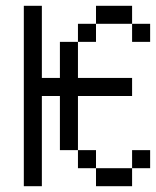

<svg xmlns="http://www.w3.org/2000/svg" viewBox="-20 -645 540 665"><path d="M500 -62.5V-125H437.5V-62.5H312.5V0H437.5V-62.5ZM437.5 -312.5V-375H250Q250 -375 250 -500H187.5Q187.5 -500 187.5 -375H125Q125 -375 125 -625H62.5Q62.5 -625 62.5 0H125V-312.5H187.5V-125H250V-62.5H312.5V-125H250V-312.5ZM500 -500V-562.5H437.5V-500ZM250 -500H312.5V-562.5H250ZM312.5 -562.5H437.5V-625H312.5Z"/></svg>

Font: BFUnifontExMono
Style: Regular
Weight: 500
Version: Version 15.0.06